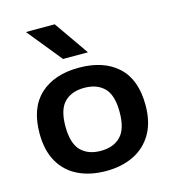

<svg xmlns="http://www.w3.org/2000/svg" viewBox="-119 -906 911 1013"><g transform="rotate(-15 336.5 -399.0)"><path d="M336.5 10Q249.5 10 184.2 -21.8Q119 -53.5 83 -116.5Q47 -179.5 47 -272.5Q47 -411.5 124.5 -482.8Q202 -554 336.5 -554Q471.5 -554 548.8 -483.2Q626 -412.5 626 -272.5Q626 -180.5 589.8 -117.5Q553.5 -54.5 488.2 -22.2Q423 10 336.5 10ZM336.5 -100Q406 -100 445.2 -140.2Q484.5 -180.5 484.5 -272.5Q484.5 -365 445.2 -404.5Q406 -444 336.5 -444Q267 -444 227.8 -404.5Q188.5 -365 188.5 -273Q188.5 -180.5 227.8 -140.2Q267 -100 336.5 -100ZM268.5 -620 116 -808H273.5L404.5 -620Z"/></g></svg>

Font: Encode Sans Exp SmBold
Style: Regular
Weight: 600
Width: 7
Designer: Multiple Designers
Foundry: Impallari Type
Version: Version 3.002; ttfautohint (v1.8.3) -l 8 -r 50 -G 200 -x 14 